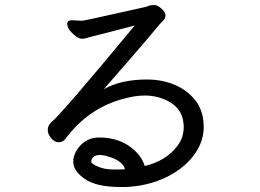

<svg xmlns="http://www.w3.org/2000/svg" viewBox="-20 -733 1040 768"><path d="M433 -55Q468 -55 480 -56Q471 -89 416 -106Q395 -113 379 -113Q363 -113 354 -105Q345 -97 345 -86Q345 -78 372 -66.5Q399 -55 433 -55ZM484 15H462Q366 15 319.5 -17Q273 -49 273 -86Q273 -121 302.5 -152Q332 -183 377 -183Q420 -183 455.5 -170Q491 -157 519.5 -130.5Q548 -104 559 -69Q644 -89 690 -150Q715 -182 715 -227L714 -240Q708 -307 636 -336Q601 -351 559 -351Q516 -351 460 -334Q328 -294 242 -178Q231 -164 215 -164Q199 -164 185 -180Q171 -196 171 -213Q171 -231 186 -245Q221 -271 519 -631Q507 -628 436.5 -609.5Q366 -591 350.5 -587.5Q335 -584 326.5 -581Q318 -578 308 -578Q296 -578 282 -589Q249 -615 249 -638Q249 -652 268 -652L305 -650Q315 -650 363 -661Q545 -702 554.5 -703.5Q564 -705 573 -709Q582 -713 596 -713Q610 -713 626 -698.5Q642 -684 642 -672Q642 -659 633 -651Q624 -643 596 -609Q568 -575 506 -503.5Q444 -432 395 -376Q463 -415 568 -415Q628 -415 678 -394Q728 -373 759.5 -334Q791 -295 794 -241L795 -227Q795 -163 753 -109Q711 -55 640.5 -22Q570 11 484 15Z"/></svg>

Font: LXGW WenKai Mono Medium
Style: Regular
Weight: 500
Monospace: yes
Designer: LXGW / Fontworks Inc.
Foundry: LXGW / Fontworks Inc.
Version: Version 1.520; June 14, 2025